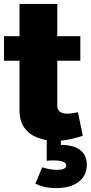

<svg xmlns="http://www.w3.org/2000/svg" viewBox="-20 -717 465 985"><path d="M425.3 127.9Q425.3 184.1 383.1 216.1Q340.8 248 268.6 248Q238.8 248 212.4 242.7Q186 237.3 161.6 225.1L196.8 141.1Q210.9 146.5 231.4 150.4Q252 154.3 270 154.3Q319.8 154.3 319.8 132.3Q319.8 106 253.4 106Q234.9 106 219.7 107.9V-0.5H292.5V26.4Q356.9 26.4 391.1 52.5Q425.3 78.6 425.3 127.9ZM379.9 -141.1 404.8 -20.5Q373 -9.8 336.7 -2.2Q300.3 5.4 264.2 5.4Q214.8 5.4 172.9 -10.5Q130.9 -26.4 105.5 -61Q80.1 -95.7 80.1 -152.8V-405.3H0.5V-531.2H80.1V-696.8H273.9V-531.2H392.1V-405.3H273.9V-175.3Q273.9 -153.8 287.6 -143.8Q301.3 -133.8 323.7 -133.8Q335.9 -133.8 351.3 -136Q366.7 -138.2 379.9 -141.1Z"/></svg>

Font: Estedad-FD Black
Style: Regular
Weight: 900
Designer: Amin Abedi
Version: Version 7.3